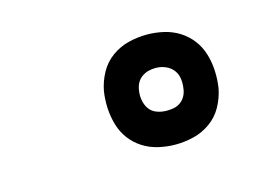

<svg xmlns="http://www.w3.org/2000/svg" viewBox="-48 -875 596 417"><g transform="rotate(-15 250.0 -666.5)"><path d="M304 -543Q284 -543 265 -547.5Q246 -552 230.5 -562Q215 -572 204 -586.5Q193 -601 187.5 -619.5Q182 -638 181 -657.5Q180 -677 183 -696Q187 -717 197.5 -736Q208 -755 225.5 -767.5Q243 -780 263.5 -785Q284 -790 304 -790Q324 -790 343 -785.5Q362 -781 377.5 -771Q393 -761 404 -746.5Q415 -732 420.5 -714Q426 -696 427 -676.5Q428 -657 425 -637Q421 -616 410.5 -597Q400 -578 382.5 -565.5Q365 -553 344.5 -548Q324 -543 304 -543ZM304 -619Q312 -619 320 -620.5Q328 -622 335 -627Q342 -632 346 -639.5Q350 -647 351 -655Q353 -667 351.5 -678Q350 -689 343.5 -697.5Q337 -706 326.5 -710.5Q316 -715 304 -715Q296 -715 288 -713Q280 -711 273 -706Q266 -701 262 -693.5Q258 -686 257 -678Q255 -667 257 -655.5Q259 -644 265 -635.5Q271 -627 281.5 -623Q292 -619 304 -619Z"/></g></svg>

Font: Iosevka Slab Oblique
Style: Bold
Weight: 700
Italic angle: -9°
Monospace: yes
Designer: Belleve Invis
Foundry: Belleve Invis
Version: Version 11.1.1; ttfautohint (v1.8.3)